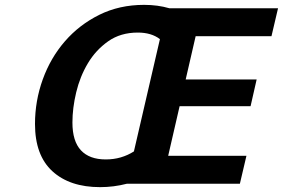

<svg xmlns="http://www.w3.org/2000/svg" viewBox="-20 -756 1164 790"><path d="M124 -246Q124 -341 156 -429.5Q188 -518 247 -586Q306 -654 388.5 -695Q471 -736 573 -736Q629 -736 677 -722H1124L1097 -607H785L744 -429H1036L1011 -319H719L672 -115H994L967 0H502Q448 14 392 14Q267 14 195.5 -51.5Q124 -117 124 -246ZM278 -252Q278 -175 313 -137.5Q348 -100 415 -100Q448 -100 477 -108.5Q506 -117 531 -133L638 -595Q603 -622 547 -622Q476 -622 425 -586Q374 -550 341.5 -495.5Q309 -441 293.5 -376Q278 -311 278 -252Z"/></svg>

Font: Perun
Style: Bold Italic
Weight: 700
Italic angle: -12°
Foundry: Copyright (c) Stefan Peev, Context Ltd, 2016
Version: Version 1.027